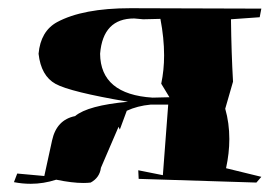

<svg xmlns="http://www.w3.org/2000/svg" viewBox="-20 -516 680 468"><path d="M55 -68Q34 -68 14 -72L22 -93L88 -87L107 -174Q118 -224 163 -233Q194 -259 292 -268Q151 -292 115.5 -311.5Q80 -331 74 -385Q79 -440 119 -462Q182 -496 298 -496L617 -495L613 -474L543 -469Q544 -387 548 -317L529 -251Q539 -216 539 -177Q539 -143 531 -106L617 -85L605 -71L318 -80L317 -101L377 -89L390 -261H347Q315 -258 289 -246L272 -200L269 -207L226 -107Q223 -83 201 -71Q193 -70 183 -70Q156 -70 117 -78Q86 -68 55 -68ZM352 -278 393 -279 373 -312Q380 -345 380 -381Q380 -423 371 -470L329 -469L307 -471Q231 -471 224 -385Q225 -286 352 -278Z"/></svg>

Font: Xiangcui Kesong Xiangcui Kesong
Style: Regular
Weight: 400
Version: Version 1.501;March 28, 2024;FontCreator 14.0.0.2814 64-bit